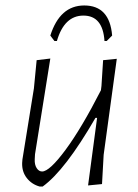

<svg xmlns="http://www.w3.org/2000/svg" viewBox="-20 -674 503 702"><path d="M179 -524 164 -544Q199 -654 288 -654Q381 -654 390 -544L370 -524H362Q356 -617 285 -617Q215 -617 188 -524ZM164 -460 108 -110 107 -92Q106 -72 114 -59.5Q122 -47 134 -47Q161 -47 219.5 -126Q278 -205 349 -344L351 -360L357 -454L407 -459L359 -108L353 -1L302 4L335 -243H329Q218 -51 136 8H125Q96 0 78 -23Q60 -46 61 -78L62 -91L104 -351L114 -454Z"/></svg>

Font: Alegreya Sans Light
Style: Italic
Weight: 300
Italic angle: -7°
Designer: Juan Pablo del Peral
Foundry: Huerta Tipografica
Version: Version 2.007